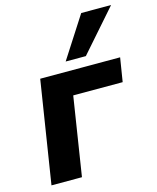

<svg xmlns="http://www.w3.org/2000/svg" viewBox="-114 -839 753 919"><g transform="rotate(-15 262.5 -380.0)"><path d="M26 0 106 -507H502L483 -389H238L177 0ZM245 -555 377 -760H525L345 -555Z"/></g></svg>

Font: Mulish ExtraBold
Style: Italic
Weight: 800
Italic angle: -9°
Designer: Vernon Adams
Foundry: Vernon Adams
Version: Version 3.603; ttfautohint (v1.8.3)